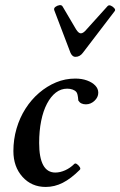

<svg xmlns="http://www.w3.org/2000/svg" viewBox="-20 -727 476 760"><path d="M161 13Q105 13 69 -27Q33 -67 33 -129Q33 -175 45.5 -218Q58 -261 81 -297Q104 -333 135 -359.5Q166 -386 202 -401Q238 -416 278 -416Q304 -416 324.5 -408.5Q345 -401 357 -388.5Q369 -376 369 -360Q369 -342 354 -328Q339 -314 320 -314Q299 -314 290 -329Q289 -343 287 -351.5Q285 -360 282 -363Q277 -369 267.5 -372.5Q258 -376 246 -376Q221 -376 201 -360.5Q181 -345 166 -316.5Q151 -288 143 -248.5Q135 -209 135 -161Q135 -103 151 -73.5Q167 -44 199 -44Q218 -44 238 -53Q258 -62 274 -78Q278 -82 284.5 -77.5Q291 -73 295.5 -66Q300 -59 296 -55Q261 -20 228.5 -3.5Q196 13 161 13ZM279 -502Q272 -502 267 -506.5Q262 -511 259 -518L195 -686Q192 -694 199 -699.5Q206 -705 215 -706.5Q224 -708 228 -701L281 -611Q291 -595 300 -595Q310 -595 323 -611L406 -703Q411 -708 419 -704.5Q427 -701 432.5 -694.5Q438 -688 434 -683L308 -518Q296 -502 279 -502Z"/></svg>

Font: Junicode VF
Style: Italic
Weight: 400
Italic angle: -11°
Designer: Peter S. Baker
Version: Version 2.209